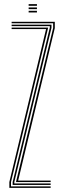

<svg xmlns="http://www.w3.org/2000/svg" viewBox="-20 -905 309 925"><path d="M57 -28 236 -770.2V-793H36V-800H244V-769.5L67.5 -35H224V-28ZM25 0V-27.8L202 -765H36V-772H212L33 -28V-7H224V0ZM41 -14V-28L220 -772V-779H36V-786H228V-771L49 -28V-21H224V-14ZM118 -877V-885H158V-877ZM118 -845V-853H158V-845ZM118 -861V-869H158V-861Z"/></svg>

Font: Big Shoulders Inline Text Thin Thin
Style: Regular
Weight: 250
Version: Version 2.002